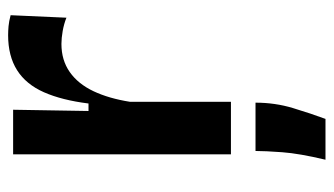

<svg xmlns="http://www.w3.org/2000/svg" viewBox="-190 -384 802 461"><g transform="rotate(-90 210.5 -154.0)"><path d="M70 0V-263V-523H177L174 -342H192Q200 -406 219 -449Q238 -492 272 -513.5Q306 -535 356 -535Q366 -535 377.5 -534Q389 -533 404 -529L398 -395Q383 -401 366 -404Q349 -407 335 -407Q296 -407 267.5 -387Q239 -367 221.5 -330Q204 -293 196 -242V0ZM57 227Q72 164 75 123Q78 82 78 59H194Q194 106 181 149Q168 192 155 227Z"/></g></svg>

Font: Bricolage Grotesque 17pt SemiBold
Style: Regular
Weight: 600
Version: Version 1.001;gftools[0.9.33.dev8+g029e19f]